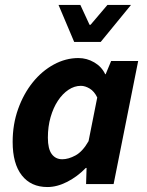

<svg xmlns="http://www.w3.org/2000/svg" viewBox="-20 -742 592 774"><path d="M31 -170Q31 -241 53 -302.5Q75 -364 112 -410Q149 -456 197 -482Q245 -508 296 -508Q330 -508 360 -490.5Q390 -473 404 -443H406L428 -496H537L438 0H327L329 -65H326Q292 -30 251 -9Q210 12 171 12Q105 12 68 -35Q31 -82 31 -170ZM231 -100Q256 -100 284.5 -115.5Q313 -131 337 -173L372 -349Q360 -374 341.5 -385Q323 -396 306 -396Q280 -396 256 -380Q232 -364 213.5 -336Q195 -308 184 -270Q173 -232 173 -187Q173 -142 188.5 -121Q204 -100 231 -100ZM386 -573H279L216 -722H304L341 -642H345L413 -722H508Z"/></svg>

Font: mr_Source Sans Pro
Style: Bold Italic
Weight: 700
Italic angle: -11°
Designer: Paul D. Hunt
Foundry: Adobe Systems Incorporated
Version: Version 1.036;July 10, 2024;FontCreator 11.5.0.2430 64-bit